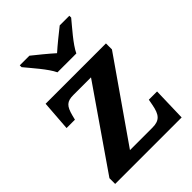

<svg xmlns="http://www.w3.org/2000/svg" viewBox="-222 -869 972 972"><g transform="rotate(-45 264.5 -383.0)"><path d="M211 -606H346C367 -651 425 -715 456 -753V-766H387C359 -744 308 -703 278 -676C248 -703 198 -744 170 -766H101V-753C132 -715 190 -651 211 -606ZM18 0H494L499 -181H440L434 -149C423 -91 405 -68 353 -68H192L488 -493V-536H56L44 -374H104L110 -398C124 -452 140 -468 187 -468H313L18 -41Z"/></g></svg>

Font: Noto Serif Telugu
Style: Bold
Weight: 700
Designer: Jelle Bosma - Monotype Design Team
Foundry: Monotype Imaging Inc.
Version: Version 2.005